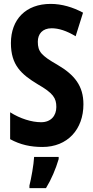

<svg xmlns="http://www.w3.org/2000/svg" viewBox="-20 -744 478 985"><path d="M408 -209C408 -303 363 -360 274 -412C192 -459 174 -479 174 -530C174 -570 198 -599 245 -599C281 -599 322 -586 368 -558L406 -679C354 -707 297 -724 240 -724C112 -724 36 -644 36 -523C36 -410 89 -363 173 -312C253 -266 269 -241 269 -195C269 -151 242 -117 191 -117C143 -117 84 -135 32 -168V-30C85 -1 138 10 198 10C326 10 408 -80 408 -209ZM281 72V61H155C153 101 140 173 131 208V221H216C243 177 266 123 281 72Z"/></svg>

Font: Noto Sans Lao Looped ExtraCondensed
Style: Bold
Weight: 700
Width: 2
Designer: Mark Frömberg, Ben Mitchell
Foundry: The Fontpad Ltd
Version: Version 1.002